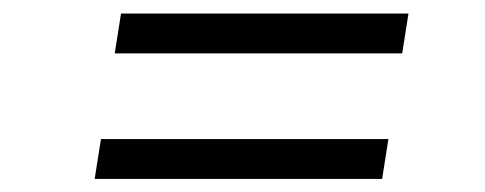

<svg xmlns="http://www.w3.org/2000/svg" viewBox="-20 -491 725 287"><path d="M590.6 -470.8 581.2 -411.2H151.5L160.9 -470.8ZM560.6 -283.1 551.2 -223.5H121.5L130.9 -283.1Z"/></svg>

Font: Bitter Thin
Style: Italic
Weight: 100
Italic angle: -9°
Designer: Sol Matas, and Bitter project Authors
Foundry: Sol Matas
Version: Version 2.002